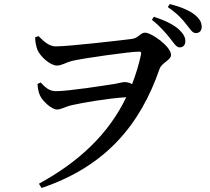

<svg xmlns="http://www.w3.org/2000/svg" viewBox="-20 -861 1040 952"><path d="M824 -670C844 -644 855 -626 871 -626C889 -626 899 -639 899 -657C899 -677 889 -694 867 -715C838 -741 797 -760 743 -778L733 -763C778 -727 804 -695 824 -670ZM904 -740C924 -716 933 -697 951 -697C969 -697 980 -708 980 -728C980 -749 971 -768 944 -789C919 -809 877 -827 822 -841L812 -826C862 -791 885 -765 904 -740ZM256 -631C223 -631 196 -657 171 -682L154 -676C155 -649 160 -629 166 -613C181 -579 230 -536 262 -536C286 -536 301 -549 337 -559C391 -572 626 -605 668 -605C678 -605 682 -603 679 -590C668 -539 653 -490 635 -444C624 -450 611 -454 598 -454C587 -454 572 -449 549 -445C498 -437 321 -409 258 -409C228 -409 209 -422 182 -452L166 -445C167 -424 171 -404 178 -388C190 -361 235 -318 263 -318C284 -318 299 -331 338 -340C387 -351 510 -373 606 -379C518 -196 372 -59 173 50L186 71C502 -35 675 -241 771 -519C782 -551 828 -562 828 -589C828 -630 732 -699 699 -699C676 -699 667 -672 634 -668C580 -661 321 -631 256 -631Z"/></svg>

Font: Noto Serif CJK KR SemiBold
Style: Regular
Weight: 600
Designer: Ryoko NISHIZUKA 西塚涼子 (kana & ideographs); Frank Grießhammer (Latin, Greek & Cyrillic); Wenlong ZHANG 张文龙 (bopomofo); San
Foundry: Adobe
Version: Version 2.001;hotconv 1.1.0;makeotfexe 2.6.0